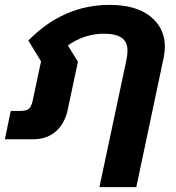

<svg xmlns="http://www.w3.org/2000/svg" viewBox="-40 -570 722 786"><path d="M477 -322Q482 -347 482 -362Q482 -398 458.5 -415Q435 -432 383 -432Q345 -432 307.5 -419.5Q270 -407 238 -384L279 -317L237 -120Q225 -64 188.5 -32Q152 0 97 0H-20L4 -116H44Q68 -116 78.5 -125Q89 -134 94 -159L128 -319L76 -404Q219 -550 409 -550Q517 -550 576 -502.5Q635 -455 635 -378Q635 -359 630 -334L518 196H367Z"/></svg>

Font: Prompt SemiBold
Style: Italic
Weight: 600
Italic angle: -12°
Designer: Katatrad Team
Foundry: CadsonDemak
Version: Version 1.001